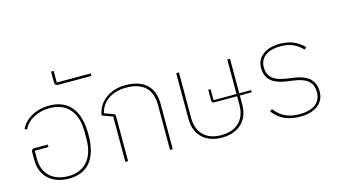

<svg xmlns="http://www.w3.org/2000/svg" viewBox="-88 -1098 2493 1420"><g transform="rotate(-15 1158.0 -387.5)"><path d="M292 12C436 12 513 -83 513 -267C513 -452 434 -548 287 -548C183 -548 99 -498 67 -427L84 -419C116 -491 199 -529 286 -529C414 -529 490 -444 490 -299V-237C490 -91 416 -7 292 -7C174 -7 98 -74 98 -189V-253H203V-272H97C83 -272 77 -262 77 -248V-187C77 -61 165 12 292 12Z M395 -679H646V-698H386V-787H366V-708C366 -688 375 -679 395 -679Z M724 0H745V-345C745 -355 742 -360 733 -363L664 -388C680 -465 753 -529 869 -529C994 -529 1066 -471 1066 -345V0H1087V-345C1087 -477 1012 -548 869 -548C747 -548 657 -476 643 -377L724 -347Z M1462 12C1589 12 1669 -64 1669 -184V-255H1760V-272H1669V-536H1648V-272H1472V-356H1454V-275C1454 -260 1459 -255 1478 -255H1648V-188C1648 -74 1579 -7 1462 -7C1346 -7 1278 -74 1278 -188V-536H1257V-184C1257 -64 1336 12 1462 12Z M2062 12C2175 12 2247 -41 2247 -132C2247 -235 2170 -267 2086 -279L2037 -286C1950 -298 1894 -328 1894 -412C1894 -488 1958 -529 2051 -529C2139 -529 2183 -496 2220 -459L2236 -473C2199 -512 2145 -548 2051 -548C1953 -548 1873 -502 1873 -411C1873 -307 1952 -277 2032 -266L2082 -259C2176 -246 2226 -212 2226 -131C2226 -53 2168 -7 2062 -7C1973 -7 1921 -35 1872 -96L1854 -84C1907 -14 1976 12 2062 12Z"/></g></svg>

Font: IBM Plex Thai Thin
Style: Regular
Weight: 100
Designer: Mike Abbink, Paul van der Laan, Pieter van Rosmalen, Ben Mitchell, Mark Frömberg
Foundry: Bold Monday
Version: Version 1.0